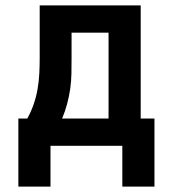

<svg xmlns="http://www.w3.org/2000/svg" viewBox="-20 -540 640 711"><path d="M48 151V-101H81Q95 -126 104.5 -153.5Q114 -181 119 -209.5Q124 -238 125.5 -267Q127 -296 127 -325V-520H501V-101H552V151H433V0H167V151ZM210 -101H382V-419H245V-325Q245 -296 244.5 -267.5Q244 -239 240 -211Q236 -183 228.5 -155Q221 -127 210 -101Z"/></svg>

Font: Iosevka Fixed Extended
Style: Bold
Weight: 700
Width: 7
Monospace: yes
Designer: Belleve Invis
Foundry: Belleve Invis
Version: Version 24.1.1; ttfautohint (v1.8.4)